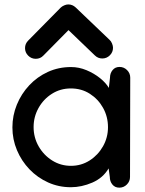

<svg xmlns="http://www.w3.org/2000/svg" viewBox="-20 -843 663 876"><path d="M256.8 -808.1Q262.7 -814 272.7 -818.4Q282.7 -822.8 291.5 -822.8Q310.5 -822.8 325.2 -809.1L480 -661.1Q486.8 -655.3 491.2 -644.5Q495.6 -633.8 495.6 -625Q495.6 -605 481.2 -590.6Q466.8 -576.2 446.8 -576.2Q426.8 -576.2 412.6 -590.3L292.5 -705.6L178.2 -589.8Q164.1 -574.7 143.1 -574.7Q123 -574.7 108.6 -589.1Q94.2 -603.5 94.2 -623.5Q94.2 -643.6 108.9 -658.2ZM304.2 -537.1Q340.3 -537.1 374.8 -522.7Q409.2 -508.3 436.3 -486.6Q463.4 -464.8 476.6 -441.9L481.9 -488.8Q481.9 -508.8 493.7 -523.2Q505.4 -537.6 525.4 -537.6Q545.4 -537.6 559.8 -523.2Q574.2 -508.8 574.2 -488.8V-487.8L573.2 -35.6Q573.2 -15.6 558.8 -1.2Q544.4 13.2 524.4 13.2Q504.4 13.2 492.7 -1.2Q481 -15.6 481 -35.6L475.6 -74.7Q450.2 -31.2 401.4 -10Q352.5 11.2 303.2 11.2Q248 11.2 199.7 -10.5Q151.4 -32.2 114.7 -70.3Q78.1 -108.4 57.4 -157.7Q36.6 -207 36.6 -261.7Q36.6 -315.9 56.9 -365.5Q77.1 -415 113.5 -453.9Q149.9 -492.7 198.5 -514.9Q247.1 -537.1 304.2 -537.1ZM472.7 -262.7Q472.7 -310.5 450.4 -350.6Q428.2 -390.6 390.1 -415Q352.1 -439.5 303.2 -439.5Q255.4 -439.5 216.8 -415Q178.2 -390.6 155.8 -350.3Q133.3 -310.1 133.3 -263.2Q133.3 -215.8 156.2 -175.5Q179.2 -135.3 218 -110.8Q256.8 -86.4 303.7 -86.4Q350.6 -86.4 388.9 -110.8Q427.2 -135.3 450 -175.5Q472.7 -215.8 472.7 -262.7Z"/></svg>

Font: Manjari
Style: Bold
Weight: 700
Designer: Santhosh Thottingal <santhosh.thottingal@gmail.com>
Version: Version 2.000